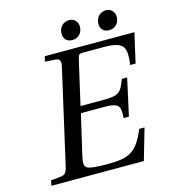

<svg xmlns="http://www.w3.org/2000/svg" viewBox="-122 -948 937 1047"><g transform="rotate(-15 346.0 -424.0)"><path d="M514 -787C514 -758 531 -738 563 -738C598 -738 621 -765 621 -799C621 -824 603 -848 573 -848C540 -848 514 -823 514 -787ZM306 -787C306 -758 323 -738 355 -738C390 -738 413 -765 413 -799C413 -824 395 -848 365 -848C332 -848 306 -823 306 -787ZM38 0H560L611 -176H581C530 -53 485 -35 362 -35C313 -35 263 -38 250 -48C235 -60 234 -75 245 -122L296 -341H427C515 -341 518 -320 514 -255H544L590 -464H560C534 -395 523 -379 435 -379H304L361 -628C366 -652 372 -657 389 -657H510C636 -657 633 -615 624 -525H654L692 -692H186L179 -663L239 -659C262 -657 269 -645 261 -611L141 -83C133 -49 124 -37 100 -35L44 -29Z"/></g></svg>

Font: Heuristica
Style: Italic
Weight: 400
Italic angle: -13°
Version: Version 1.0.1